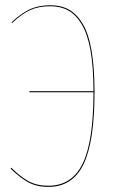

<svg xmlns="http://www.w3.org/2000/svg" viewBox="-20 -710 453 739"><path d="M173.8 -689.9Q214.8 -689.9 244.9 -673.3Q274.9 -656.7 297.9 -619.1Q320.8 -581.5 332.3 -515.6Q343.8 -449.7 343.8 -356Q343.8 -165 301.5 -77.9Q259.3 9.3 166.5 9.3Q121.1 9.3 88.6 -8.5Q56.2 -26.4 21 -61L23.4 -64.5Q57.6 -30.3 89.6 -12.7Q121.6 4.9 166 4.9Q256.8 4.9 298.3 -80.6Q339.8 -166 339.8 -355H93.3V-358.9H339.8Q339.8 -451.2 328.4 -515.4Q316.9 -579.6 294.4 -616.7Q272 -653.8 242.4 -669.9Q212.9 -686 172.9 -686Q128.4 -686 95.2 -670.7Q62 -655.3 26.4 -621.1L24.4 -624Q59.6 -657.7 94 -673.8Q128.4 -689.9 173.8 -689.9Z"/></svg>

Font: Fira Sans Compressed Four
Style: Regular
Weight: 100
Width: 1
Designer: Carrois Corporate & Edenspiekermann AG
Foundry: Carrois Corporate GbR & Edenspiekermann AG
Version: Version 4.203;PS 004.203;hotconv 1.0.88;makeotf.lib2.5.64775